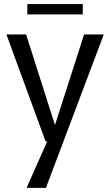

<svg xmlns="http://www.w3.org/2000/svg" viewBox="-20 -687 533 931"><path d="M212.4 -9.4 242.1 -66.8 387.7 -520H483.2L202.8 224H108.9ZM11.1 -520H106.6L245.9 -82.9H268.2L261.2 -1.8H200.9ZM112.5 -617.1V-667.2H381.4V-617.1Z"/></svg>

Font: Murecho Thin
Style: Regular
Weight: 100
Designer: Neil Summerour
Foundry: Positype
Version: Version 1.010